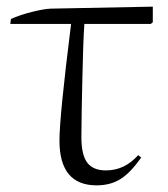

<svg xmlns="http://www.w3.org/2000/svg" viewBox="-20 -544 507 578"><path d="M271 14Q159 14 159 -121Q159 -193 194 -472H11L13 -487Q40 -499 75.5 -508Q111 -517 133 -518L440 -524V-477L434 -472H234Q232 -444 230.5 -401Q229 -358 228 -309.5Q227 -261 226 -214Q225 -167 225 -131Q225 -78 242.5 -54.5Q260 -31 299 -31Q355 -31 396 -77L405 -70Q374 -25 343.5 -5.5Q313 14 271 14Z"/></svg>

Font: Literata 72pt Light
Style: Regular
Weight: 300
Designer: Latin by Veronika Burian and Jose Scaglione. Greek by Irene Vlachou. Cyrillic by Vera Evstafieva.
Foundry: TypeTogether
Version: Version 3.002